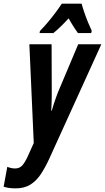

<svg xmlns="http://www.w3.org/2000/svg" viewBox="-96 -786 572 1046"><path d="M-11.2 240.2Q-31.2 240.2 -47.4 237.8Q-63.5 235.4 -76.2 231L-56.2 123Q-44.9 127.4 -34.2 129.6Q-23.4 131.8 -14.2 131.8Q10.7 131.8 25.4 115.2Q40 98.6 54.2 67.9L87.9 -6.8L64 -544.9H185.1L186 -288.1Q186 -271 185.8 -253.4Q185.5 -235.8 184.8 -218.3Q184.1 -200.7 183.1 -183.1H186Q191.4 -201.7 197.5 -220.7Q203.6 -239.7 209.7 -256.3Q215.8 -272.9 220.2 -284.2L330.1 -544.9H456.1L170.9 82Q149.4 128.4 125.5 164.1Q101.6 199.7 69.1 220Q36.6 240.2 -11.2 240.2ZM119.6 -606 121.6 -617.2Q144 -640.1 164.8 -664.8Q185.5 -689.5 204.8 -715.1Q224.1 -740.7 240.7 -766.1H348.6Q353.5 -747.1 362.8 -719.7Q372.1 -692.4 383.3 -665Q394.5 -637.7 403.8 -618.2L400.9 -606H328.6Q320.8 -616.7 312.5 -628.9Q304.2 -641.1 295.7 -655.5Q287.1 -669.9 277.8 -686Q254.4 -660.6 233.6 -640.4Q212.9 -620.1 194.8 -606Z"/></svg>

Font: Open Sans Condensed
Style: Italic
Weight: 400
Width: 3
Italic angle: -12°
Designer: Monotype Design Team
Foundry: Monotype Imaging Inc.
Version: Version 3.000